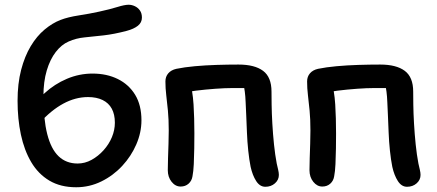

<svg xmlns="http://www.w3.org/2000/svg" viewBox="-20 -777 1841 809"><path d="M301 12Q235 12 188 -16Q141 -44 111.5 -94Q82 -144 68 -210Q54 -276 54 -352Q54 -425 69 -482.5Q84 -540 109.5 -582.5Q135 -625 168 -652.5Q201 -680 235 -693Q266 -705 311.5 -712Q357 -719 398 -728Q444 -738 474.5 -747.5Q505 -757 522 -757Q535 -757 548 -751Q561 -745 569.5 -733Q578 -721 578 -703Q578 -682 561 -668.5Q544 -655 514 -647Q461 -633 417 -628Q373 -623 336.5 -619.5Q300 -616 269 -602Q239 -589 215 -558Q191 -527 177 -480Q163 -433 163 -372Q163 -275 179 -212Q195 -149 227 -118.5Q259 -88 307 -88Q338 -88 366 -103.5Q394 -119 416.5 -144Q439 -169 451.5 -199Q464 -229 464 -260Q464 -295 451 -319Q438 -343 412.5 -355.5Q387 -368 351 -368Q298 -368 247 -340.5Q196 -313 147 -259L101 -295Q126 -346 168 -384.5Q210 -423 262 -445Q314 -467 370 -467Q430 -467 476.5 -444Q523 -421 549.5 -377.5Q576 -334 576 -270Q576 -219 554.5 -169Q533 -119 495 -78Q457 -37 407 -12.5Q357 12 301 12Z M1098 10Q1075 10 1059.5 -14Q1044 -38 1036 -74Q1030 -104 1026 -142Q1022 -180 1020.5 -219Q1019 -258 1017.5 -291.5Q1016 -325 1015 -346Q1014 -372 1011.5 -390.5Q1009 -409 1006 -426L1030 -406H960Q929 -406 887.5 -403Q846 -400 805.5 -395Q765 -390 739 -383L777 -450Q792 -394 795.5 -337Q799 -280 799 -215Q799 -186 798.5 -151.5Q798 -117 796.5 -85.5Q795 -54 791 -34Q788 -15 774.5 -3Q761 9 741 9Q719 9 703 -11Q687 -31 687 -60Q687 -82 688 -111.5Q689 -141 690 -171.5Q691 -202 691 -227Q691 -275 687.5 -311Q684 -347 680.5 -376Q677 -405 677 -434Q677 -454 689 -468Q701 -482 723 -487Q757 -494 801 -498Q845 -502 893 -503.5Q941 -505 985 -505Q1053 -505 1088.5 -478.5Q1124 -452 1124 -391Q1124 -372 1124.5 -336Q1125 -300 1127.5 -256Q1130 -212 1134.5 -168.5Q1139 -125 1146 -88Q1149 -75 1152 -62Q1155 -49 1155 -40Q1155 -19 1138.5 -4.5Q1122 10 1098 10Z M1695 10Q1672 10 1656.5 -14Q1641 -38 1633 -74Q1627 -104 1623 -142Q1619 -180 1617.5 -219Q1616 -258 1614.5 -291.5Q1613 -325 1612 -346Q1611 -372 1608.5 -390.5Q1606 -409 1603 -426L1627 -406H1557Q1526 -406 1484.5 -403Q1443 -400 1402.5 -395Q1362 -390 1336 -383L1374 -450Q1389 -394 1392.5 -337Q1396 -280 1396 -215Q1396 -186 1395.5 -151.5Q1395 -117 1393.5 -85.5Q1392 -54 1388 -34Q1385 -15 1371.5 -3Q1358 9 1338 9Q1316 9 1300 -11Q1284 -31 1284 -60Q1284 -82 1285 -111.5Q1286 -141 1287 -171.5Q1288 -202 1288 -227Q1288 -275 1284.5 -311Q1281 -347 1277.5 -376Q1274 -405 1274 -434Q1274 -454 1286 -468Q1298 -482 1320 -487Q1354 -494 1398 -498Q1442 -502 1490 -503.5Q1538 -505 1582 -505Q1650 -505 1685.5 -478.5Q1721 -452 1721 -391Q1721 -372 1721.5 -336Q1722 -300 1724.5 -256Q1727 -212 1731.5 -168.5Q1736 -125 1743 -88Q1746 -75 1749 -62Q1752 -49 1752 -40Q1752 -19 1735.5 -4.5Q1719 10 1695 10Z"/></svg>

Font: Shantell Sans Medium
Style: Regular
Weight: 500
Designer: Stephen Nixon, Anya Danilova, Shantell Martin
Foundry: Arrow Type
Version: Version 1.011;[c5ecc13dd]